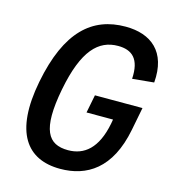

<svg xmlns="http://www.w3.org/2000/svg" viewBox="-112 -834 843 938"><g transform="rotate(15 310.0 -365.0)"><path d="M349.5 -379 331.5 -287.5H465.5L461.5 -265C436 -135.5 373 -86 291.5 -86C189.5 -86 145.5 -151 186.5 -365C226.5 -572 298.5 -641.5 397 -641.5C467.5 -641.5 510.5 -606 504 -504L613 -514.5C626.5 -673 536.5 -742 408.5 -742C240 -742 122 -639.5 70 -372.5C18 -105 109 12 277.5 12C411.5 12 527.5 -57 567.5 -263.5L590 -379Z"/></g></svg>

Font: Monaspace Neon Medium
Style: Italic
Weight: 500
Italic angle: -11°
Designer: Riley Cran & the Lettermatic Team
Foundry: Lettermatic
Version: Version 1.200 (Monaspace Neon)